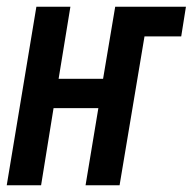

<svg xmlns="http://www.w3.org/2000/svg" viewBox="-36 -550 572 570"><path d="M-16 0 72 -530H173L138 -316H270L306 -530H516L502 -442H393L319 0H218L256 -229H123L86 0Z"/></svg>

Font: Iosevka Curly Semibold Oblique
Style: Regular
Weight: 600
Italic angle: -9°
Monospace: yes
Designer: Belleve Invis
Foundry: Belleve Invis
Version: Version 11.1.0; ttfautohint (v1.8.3)